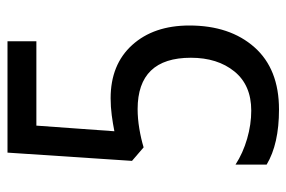

<svg xmlns="http://www.w3.org/2000/svg" viewBox="-146 -608 764 512"><g transform="rotate(-90 236.0 -352.0)"><path d="M230 -439Q320 -439 372 -381.5Q424 -324 424 -229Q424 -121 366 -55.5Q308 10 200 10Q108 10 53 -23V-106Q84 -86 122 -75Q160 -64 197 -64Q265 -64 301.5 -109Q338 -154 338 -225Q338 -367 201 -367Q176 -367 149 -362.5Q122 -358 99 -351L63 -382L85 -714H382V-637H157L142 -429Q162 -433 184.5 -436Q207 -439 230 -439Z"/></g></svg>

Font: Noto Sans Lao Condensed
Style: Regular
Weight: 400
Width: 3
Designer: Monotype Design Team
Foundry: Monotype Imaging Inc.
Version: Version 2.003; ttfautohint (v1.8.4.7-5d5b)